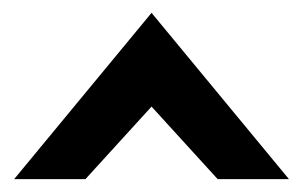

<svg xmlns="http://www.w3.org/2000/svg" viewBox="-20 -776 472 299"><path d="M113 -497 216 -610 319 -497H430L216 -756L2 -497Z"/></svg>

Font: Charger Pro
Style: Blk
Weight: 900
Designer: Jasper
Foundry: Cannot Into Space Fonts
Version: Version 1.09